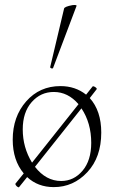

<svg xmlns="http://www.w3.org/2000/svg" viewBox="-20 -751 465 785"><path d="M197 -473Q196 -471 193 -471Q190 -471 187.5 -473Q185 -475 185 -476L242 -716Q244 -724 276 -730Q294 -732 293 -727ZM347 -350Q394 -298 394 -209Q394 -108 337 -47Q280 14 200 14Q135 14 91 -27L58 14Q57 16 52.5 13.5Q48 11 45 6.5Q42 2 43 0L77 -42Q32 -96 32 -180Q32 -274 87 -336.5Q142 -399 227 -399Q288 -399 332 -364L359 -398Q361 -399 365.5 -397Q370 -395 373.5 -391.5Q377 -388 375 -386ZM73 -222Q73 -148 111 -86L301 -325Q258 -375 200 -375Q146 -375 109.5 -333.5Q73 -292 73 -222ZM230 -11Q282 -11 317.5 -53Q353 -95 353 -167Q353 -248 313 -308L123 -69Q168 -11 230 -11Z"/></svg>

Font: Cormorant Upright Light
Style: Regular
Weight: 300
Designer: Christian Thalmann (Catharsis Fonts)
Foundry: Catharsis Fonts
Version: Version 3.302;PS 003.302;hotconv 1.0.88;makeotf.lib2.5.64775